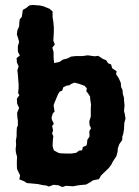

<svg xmlns="http://www.w3.org/2000/svg" viewBox="-20 -734 561 774"><path d="M246 15 231 20 216 13 196 11 177 18 167 14 151 12 133 8 101 5 88 4 78 -3 58 -11 61 -27 49 -52 48 -63V-86L49 -101L44 -120L43 -133L45 -150L44 -167L47 -185V-202L48 -219L52 -228V-248L50 -261L49 -279L57 -299L49 -316L48 -336L58 -350L53 -359L55 -378V-394L54 -406L52 -433L50 -451L55 -466L48 -483L47 -500L60 -510L52 -526V-548L57 -565L53 -580L48 -595L50 -612L57 -627L58 -645L60 -657L68 -666L72 -694L86 -702L98 -712L112 -714L140 -712L154 -709L164 -705L179 -699L192 -688V-665L195 -647L196 -635L197 -625V-605L196 -586L195 -570L201 -555L191 -542L196 -524V-503L198 -480L219 -484L234 -494L251 -498L267 -506L286 -508H295H312L334 -511L362 -507L376 -509L394 -497L408 -491L416 -479L428 -474L432 -459L450 -447L448 -435L459 -418L467 -400L468 -384L474 -371L475 -356L480 -339V-330L482 -308L480 -287L483 -274L486 -256L481 -238L480 -214L477 -195L473 -183V-170L461 -153L455 -136L454 -122L449 -104L443 -95L434 -81L428 -69L417 -55L398 -37L387 -26L379 -12L355 -7L343 1L327 10L304 12L290 14L275 17ZM267 -115 287 -118 299 -127 311 -128 314 -141 329 -148 331 -158 332 -170 341 -184 340 -205 347 -217 341 -230 340 -245 346 -264V-287V-300L347 -312L344 -332L343 -345L334 -359L328 -366L330 -378L321 -388L299 -396L280 -401L266 -395L259 -390L249 -389L235 -382L231 -369L220 -364L213 -352L204 -330L200 -321L196 -309L200 -284L193 -277L188 -261L189 -252L197 -235L190 -226L194 -209L190 -196L195 -185L193 -168L192 -145L197 -128L215 -118L223 -116L249 -115Z"/></svg>

Font: Winky Rough SemiBold
Style: Regular
Weight: 600
Designer: Simon Atzbach
Foundry: typofactur
Version: Version 1.206; ttfautohint (v1.8.4.7-5d5b)